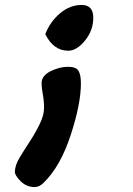

<svg xmlns="http://www.w3.org/2000/svg" viewBox="-20 -507 537 776"><path d="M156 232Q139 249 120 249Q87 249 63.5 225.5Q40 202 40 187Q41 160 59.5 129.5Q78 99 100 65.5Q122 32 140 -4.5Q158 -41 158 -70.5Q158 -100 153 -126.5Q148 -153 148 -170Q148 -201 184 -219Q221 -237 254.5 -237Q288 -237 297.5 -220.5Q307 -204 307 -170Q307 -87 265.5 39.5Q224 166 156 232ZM256 -302Q196 -302 163 -369Q183 -420 223 -453.5Q263 -487 310 -487Q357 -487 357 -435.5Q357 -384 323.5 -343Q290 -302 256 -302Z"/></svg>

Font: Leckerli One
Style: Regular
Weight: 400
Version: Version 1.001